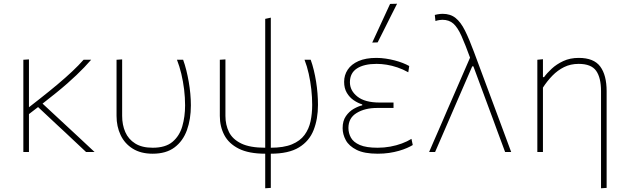

<svg xmlns="http://www.w3.org/2000/svg" viewBox="-20 -814 3358 1028"><path d="M129 -198.5V-235L191 -283.5Q244.5 -325.5 288.2 -362.2Q332 -399 366.8 -431.8Q401.5 -464.5 427.5 -494H468Q450 -473.5 430.8 -453.2Q411.5 -433 389.2 -411.8Q367 -390.5 340.2 -367Q313.5 -343.5 280.5 -316.8Q247.5 -290 207 -258.5ZM105 0Q105 -56.5 105 -108.5Q105 -160.5 105 -221V-271Q105 -311.5 105 -348.2Q105 -385 105 -420.8Q105 -456.5 105 -494L135 -496Q135 -440 135 -389.5Q135 -339 135 -296.5Q135 -254 135 -221Q135 -160.5 135 -108.5Q135 -56.5 135 0ZM441 0Q422 -18 403.2 -35.5Q384.5 -53 366.2 -70.2Q348 -87.5 329.5 -104.8Q311 -122 292 -139.5L175 -249L193 -273L312 -162.5Q352 -125.5 397.2 -83.5Q442.5 -41.5 486.5 0Z M797.5 9Q734 9 690.8 -18Q647.5 -45 625.8 -90.8Q604 -136.5 604 -193.5Q604 -218 604 -236.2Q604 -254.5 604 -271Q604 -332 604 -385Q604 -438 604 -494L634 -496Q634 -403.5 634 -325.5Q634 -247.5 634 -193.5Q634 -145.5 650.8 -107Q667.5 -68.5 703.8 -45.8Q740 -23 797.5 -23Q866 -23 903.5 -54.5Q941 -86 956 -137.8Q971 -189.5 971 -250Q971 -292 965.8 -335Q960.5 -378 950.8 -418.8Q941 -459.5 927.5 -494H960.5Q970 -468 977.5 -438Q985 -408 990.5 -376.2Q996 -344.5 999 -312.5Q1002 -280.5 1002 -250Q1002 -175.5 980.8 -117Q959.5 -58.5 914.5 -24.8Q869.5 9 797.5 9Z M1401 9Q1312 9 1258.5 -18Q1205 -45 1181 -90.8Q1157 -136.5 1157 -193.5Q1157 -218 1157 -236.2Q1157 -254.5 1157 -271Q1157 -332 1157 -385Q1157 -438 1157 -494L1187 -496Q1187 -434.5 1187 -379Q1187 -323.5 1187 -276.5Q1187 -229.5 1187 -193.5Q1187 -145.5 1206 -107Q1225 -68.5 1271.5 -45.8Q1318 -23 1401 -23H1429Q1499 -23 1543 -41.2Q1587 -59.5 1610.5 -91.5Q1634 -123.5 1642.8 -164.8Q1651.5 -206 1651.5 -252.5Q1651.5 -293 1646.8 -335.8Q1642 -378.5 1633 -419Q1624 -459.5 1610.5 -494H1643.5Q1653 -468 1660.2 -438Q1667.5 -408 1672.5 -376.5Q1677.5 -345 1680 -313.5Q1682.5 -282 1682.5 -252.5Q1682.5 -177 1659.2 -117.8Q1636 -58.5 1580.8 -24.8Q1525.5 9 1429 9ZM1400 194Q1400 140.5 1400 89.8Q1400 39 1400 -19V-449Q1400 -512.5 1400 -557.8Q1400 -603 1400 -639.8Q1400 -676.5 1400 -713L1430 -719.5Q1430 -664.5 1430 -613.8Q1430 -563 1430 -512.8Q1430 -462.5 1430 -409.2Q1430 -356 1430 -296V-19Q1430 39 1430 88.8Q1430 138.5 1430 192Z M2002.5 9Q1930.5 9 1889.5 -11.5Q1848.5 -32 1831.5 -63.5Q1814.5 -95 1814.5 -128Q1814.5 -167 1832 -192.2Q1849.5 -217.5 1874.2 -231.5Q1899 -245.5 1919.5 -250V-255Q1896.5 -262 1874 -277.2Q1851.5 -292.5 1837 -317Q1822.5 -341.5 1822.5 -376Q1822.5 -412 1841.8 -441Q1861 -470 1899.5 -487Q1938 -504 1995.5 -504Q2020.5 -504 2045.5 -500.2Q2070.5 -496.5 2093.5 -490.5Q2116.5 -484.5 2136.2 -476.8Q2156 -469 2171 -460.5L2166 -427Q2137.5 -443 2108 -453Q2078.5 -463 2050.2 -467.5Q2022 -472 1996.5 -472Q1929 -472 1891.2 -447.5Q1853.5 -423 1853.5 -373.5Q1853.5 -328.5 1893.8 -296.8Q1934 -265 2012.5 -265Q2033.5 -265 2051.5 -265Q2069.5 -265 2087 -265V-236Q2066 -236 2045.5 -236Q2025 -236 1999 -236Q1934 -236 1889.8 -209.2Q1845.5 -182.5 1845.5 -129Q1845.5 -101 1859 -76.8Q1872.5 -52.5 1906.5 -37.8Q1940.5 -23 2002 -23Q2036.5 -23 2069.5 -29Q2102.5 -35 2131.5 -45.8Q2160.5 -56.5 2183 -70.5L2190 -37.5Q2178 -30 2159.2 -21.8Q2140.5 -13.5 2116.2 -6.5Q2092 0.5 2063.2 4.8Q2034.5 9 2002.5 9ZM1973 -586Q1997 -638 2021 -690Q2045 -742 2068.5 -793L2106 -794Q2088.5 -759.5 2071.2 -725Q2054 -690.5 2036.8 -656.2Q2019.5 -622 2002 -587Z M2277.5 0Q2289 -27 2301.2 -55Q2313.5 -83 2326 -111.8Q2338.5 -140.5 2350.8 -169Q2363 -197.5 2375.2 -225.8Q2387.5 -254 2399.5 -281.5Q2423 -336 2449 -395.5Q2475 -455 2500.5 -514L2507.5 -505.5L2499.5 -498Q2471.5 -575 2451 -621Q2430.5 -667 2407.5 -687.5Q2384.5 -708 2348.5 -708Q2344 -708 2333.8 -706.8Q2323.5 -705.5 2311.5 -701.5L2308 -734Q2315 -736 2322 -737.2Q2329 -738.5 2336 -739.2Q2343 -740 2350 -740Q2391.5 -740 2419.2 -717.8Q2447 -695.5 2469.5 -650.5Q2492 -605.5 2517.5 -536.5L2610 -288Q2635 -221 2653 -172.5Q2671 -124 2686 -83.5Q2701 -43 2717 0H2684.5Q2674 -28 2663.8 -55.8Q2653.5 -83.5 2643.2 -111.2Q2633 -139 2622.8 -167Q2612.5 -195 2602 -223Q2591.5 -251 2581 -279.5L2514.5 -459H2508.5L2429 -276Q2408.5 -228 2388.2 -181.5Q2368 -135 2348.5 -89.8Q2329 -44.5 2309.5 0Z M3198 194Q3198 169 3198 139.5Q3198 110 3198 77.5Q3198 45 3198 9.8Q3198 -25.5 3198 -62Q3198 -128 3198 -194Q3198 -260 3198 -326Q3198 -398 3171.8 -435Q3145.5 -472 3078 -472Q3035 -472 3000.2 -454.8Q2965.5 -437.5 2937.5 -408.8Q2909.5 -380 2887 -345V-221Q2887 -160.5 2887 -108.5Q2887 -56.5 2887 0H2857Q2857 -56.5 2857 -108.5Q2857 -160.5 2857 -221V-271Q2857 -324.5 2857 -381.5Q2857 -438.5 2857 -494L2887 -497V-401H2893Q2908 -422 2933.8 -446Q2959.5 -470 2995.8 -487Q3032 -504 3079 -504Q3159.5 -504 3193.8 -457.8Q3228 -411.5 3228 -326Q3228 -268.5 3228 -221.2Q3228 -174 3228 -139.5V-53Q3228 7.5 3228 68.5Q3228 129.5 3228 192Z"/></svg>

Font: Commissioner Thin
Style: Regular
Weight: 100
Designer: Kostas Bartsokas
Foundry: Kostas Bartsokas
Version: Version 1.001;gftools[0.9.23]